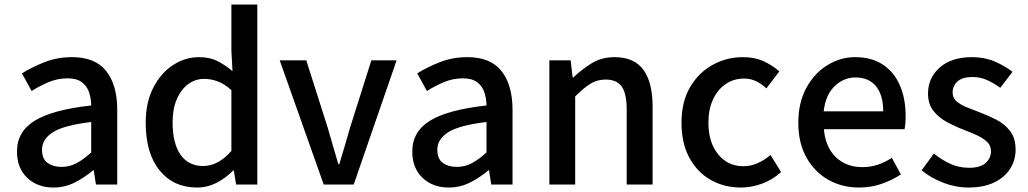

<svg xmlns="http://www.w3.org/2000/svg" viewBox="-20 -817 4551 850"><path d="M216.8 13.2Q145.5 13.2 100.3 -30Q55.2 -73.2 55.2 -146Q55.2 -234.4 133.8 -282.7Q212.4 -331.1 383.8 -350.1Q383.3 -381.8 374 -409.2Q364.7 -436.5 342 -453.4Q319.3 -470.2 278.8 -470.2Q235.4 -470.2 195.3 -453.4Q155.3 -436.5 120.1 -414.1L77.1 -492.2Q119.6 -519 176.3 -541.5Q232.9 -564 298.8 -564Q401.9 -564 450.4 -502.2Q499 -440.4 499 -331.1V0H404.8L395 -63H392.1Q354.5 -30.8 310.5 -8.8Q266.6 13.2 216.8 13.2ZM252 -78.1Q288.1 -78.1 319.1 -94.7Q350.1 -111.3 383.8 -142.1V-276.9Q261.7 -262.2 213.9 -231.4Q166 -200.7 166 -153.8Q166 -113.3 190.7 -95.7Q215.3 -78.1 252 -78.1Z M852.1 13.2Q748.5 13.2 686.8 -62.3Q625 -137.7 625 -273.9Q625 -363.3 658.4 -428.5Q691.9 -493.7 745.8 -528.8Q799.8 -564 861.3 -564Q908.2 -564 941.9 -547.1Q975.6 -530.3 1009.3 -502L1004.4 -592.8V-796.9H1119.1V0H1025.4L1015.1 -62H1012.2Q981.4 -30.3 940.2 -8.5Q898.9 13.2 852.1 13.2ZM879.4 -82Q945.8 -82 1004.4 -148.9V-418Q973.6 -445.8 943.8 -456.8Q914.1 -467.8 883.3 -467.8Q844.7 -467.8 813.2 -444.6Q781.7 -421.4 762.9 -378.4Q744.1 -335.4 744.1 -275.9Q744.1 -182.1 779.3 -132.1Q814.5 -82 879.4 -82Z M1413.1 0 1218.3 -549.8H1335.9L1430.2 -253.9Q1441.4 -213.4 1453.9 -171.9Q1466.3 -130.4 1478 -89.8H1481.9Q1494.1 -130.4 1506.6 -171.9Q1519 -213.4 1530.3 -253.9L1624 -549.8H1735.8L1545.9 0Z M1966.8 13.2Q1895.5 13.2 1850.3 -30Q1805.2 -73.2 1805.2 -146Q1805.2 -234.4 1883.8 -282.7Q1962.4 -331.1 2133.8 -350.1Q2133.3 -381.8 2124 -409.2Q2114.7 -436.5 2092 -453.4Q2069.3 -470.2 2028.8 -470.2Q1985.4 -470.2 1945.3 -453.4Q1905.3 -436.5 1870.1 -414.1L1827.1 -492.2Q1869.6 -519 1926.3 -541.5Q1982.9 -564 2048.8 -564Q2151.9 -564 2200.4 -502.2Q2249 -440.4 2249 -331.1V0H2154.8L2145 -63H2142.1Q2104.5 -30.8 2060.5 -8.8Q2016.6 13.2 1966.8 13.2ZM2002 -78.1Q2038.1 -78.1 2069.1 -94.7Q2100.1 -111.3 2133.8 -142.1V-276.9Q2011.7 -262.2 1963.9 -231.4Q1916 -200.7 1916 -153.8Q1916 -113.3 1940.7 -95.7Q1965.3 -78.1 2002 -78.1Z M2412.1 0V-549.8H2506.3L2515.1 -474.1H2518.1Q2556.6 -510.7 2600.3 -537.4Q2644 -564 2700.2 -564Q2788.1 -564 2828.6 -507.6Q2869.1 -451.2 2869.1 -346.2V0H2754.4V-332Q2754.4 -403.3 2732.2 -434.1Q2710 -464.8 2661.1 -464.8Q2623 -464.8 2593 -445.8Q2563 -426.8 2526.4 -390.1V0Z M3260.3 13.2Q3185.5 13.2 3126 -20.8Q3066.4 -54.7 3031.7 -118.9Q2997.1 -183.1 2997.1 -273.9Q2997.1 -366.2 3034.9 -430.9Q3072.8 -495.6 3134.8 -529.8Q3196.8 -564 3269 -564Q3321.8 -564 3361.1 -545.7Q3400.4 -527.3 3430.2 -501L3373 -425.8Q3350.6 -446.3 3326.7 -457.8Q3302.7 -469.2 3274.4 -469.2Q3228 -469.2 3192.4 -444.8Q3156.7 -420.4 3136.5 -376.5Q3116.2 -332.5 3116.2 -273.9Q3116.2 -187 3159.2 -134Q3202.1 -81.1 3271 -81.1Q3305.7 -81.1 3336.2 -95.5Q3366.7 -109.9 3391.1 -130.9L3438 -55.2Q3400.9 -21.5 3354.2 -4.2Q3307.6 13.2 3260.3 13.2Z M3782.2 13.2Q3708 13.2 3647.2 -21Q3586.4 -55.2 3550.3 -119.4Q3514.2 -183.6 3514.2 -273.9Q3514.2 -363.3 3550 -428.5Q3585.9 -493.7 3643.3 -528.8Q3700.7 -564 3765.1 -564Q3838.4 -564 3888.2 -531.2Q3938 -498.5 3963.6 -439.7Q3989.3 -380.9 3989.3 -303.2Q3989.3 -266.6 3984.4 -245.1H3627.4Q3634.3 -166 3680.2 -121.6Q3726.1 -77.1 3797.4 -77.1Q3834 -77.1 3866.2 -87.9Q3898.4 -98.6 3928.2 -118.2L3968.3 -44.9Q3930.2 -19.5 3883.3 -3.2Q3836.4 13.2 3782.2 13.2ZM3626.5 -324.2H3890.1Q3890.1 -395 3858.6 -434.6Q3827.1 -474.1 3767.1 -474.1Q3715.3 -474.1 3675 -435.5Q3634.8 -397 3626.5 -324.2Z M4267.1 13.2Q4210.4 13.2 4155.3 -8.3Q4100.1 -29.8 4060.1 -63L4114.3 -137.2Q4150.9 -107.9 4188.5 -91.1Q4226.1 -74.2 4270 -74.2Q4319.8 -74.2 4343.5 -95.5Q4367.2 -116.7 4367.2 -147.9Q4367.2 -172.9 4349.1 -189.7Q4331.1 -206.5 4303.2 -219Q4275.4 -231.4 4245.1 -243.2Q4209 -256.8 4172.6 -276.4Q4136.2 -295.9 4112.3 -326.2Q4088.4 -356.4 4088.4 -402.8Q4088.4 -472.2 4140.4 -518.1Q4192.4 -564 4283.2 -564Q4338.9 -564 4383.8 -544.7Q4428.7 -525.4 4462.4 -499L4408.2 -428.2Q4379.9 -449.2 4349.9 -462.6Q4319.8 -476.1 4285.2 -476.1Q4240.2 -476.1 4218.8 -456.3Q4197.3 -436.5 4197.3 -408.2Q4197.3 -384.3 4214.1 -369.1Q4231 -354 4257.6 -343Q4284.2 -332 4314.5 -320.8Q4352.5 -306.6 4389.9 -287.6Q4427.2 -268.6 4451.7 -237.3Q4476.1 -206.1 4476.1 -153.8Q4476.1 -107.9 4452.1 -70.1Q4428.2 -32.2 4381.8 -9.5Q4335.4 13.2 4267.1 13.2Z"/></svg>

Font: `nÑOS CN Medium
Style: Regular
Weight: 500
Designer: Ryoko NISHIZUKA ?XZm?[P (kana & ideographs); Paul D. Hunt (Latin, Greek & Cyrillic); Wenlong ZHANG _ e??? (bopomofo); Sa
Foundry: Adobe Systems Incorporated
Version: Version 1.004 June 21, 2023